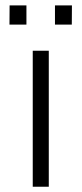

<svg xmlns="http://www.w3.org/2000/svg" viewBox="-20 -710 310 730"><path d="M165.5 -517V0H104.5V-517ZM189 -616.5V-689.5H253.5L253 -616.5ZM16 -616.5 16.5 -689.5H80.5V-616.5Z"/></svg>

Font: Public Sans ExtraLight
Style: Regular
Weight: 250
Designer: The Public Sans Project Authors: Dan O. Williams and USWDS (Libre Franklin designed by Pablo Impallari and Rodrigo Fuenz
Version: Version 1.007